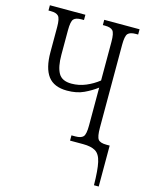

<svg xmlns="http://www.w3.org/2000/svg" viewBox="-134 -798 850 1092"><g transform="rotate(15 291.0 -252.0)"><path d="M528 210Q527 121 517 76Q507 31 481 15.5Q455 0 408 0H331V-31H354Q387 -31 400 -45Q413 -59 413 -111V-334Q380 -309 338.5 -289.5Q297 -270 240 -270Q163 -270 128 -316.5Q93 -363 93 -457V-605Q93 -655 80 -669Q67 -683 34 -683H21V-714H230V-683H215Q182 -683 169.5 -669Q157 -655 157 -603V-459Q157 -388 177.5 -351.5Q198 -315 254 -315Q298 -315 338.5 -332Q379 -349 413 -376V-603Q413 -655 400 -669Q387 -683 354 -683H341V-714H549V-683H535Q502 -683 489 -669Q476 -655 476 -603V-115Q476 -62 488 -46.5Q500 -31 537 -31H556V210Z"/></g></svg>

Font: Noto Serif ExtraCondensed Light
Style: Regular
Weight: 300
Width: 2
Designer: Monotype Design Team
Foundry: Monotype Imaging Inc.
Version: Version 2.014; ttfautohint (v1.8.4.7-5d5b)